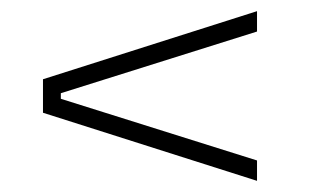

<svg xmlns="http://www.w3.org/2000/svg" viewBox="-20 -484 559 344"><path d="M89 -317V-307L440.5 -196.5V-160L57 -282V-342L440.5 -464V-427.5Z"/></svg>

Font: Anek Bangla Medium ExtraLight
Style: Regular
Weight: 250
Version: Version 1.003